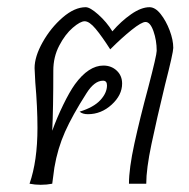

<svg xmlns="http://www.w3.org/2000/svg" viewBox="-20 -510 524 533"><path d="M461 -377Q461 -364 438 -274Q415 -179 400.5 -110Q386 -41 386 0H338Q338 -42 353 -111Q368 -180 392 -269Q415 -357 415 -369Q415 -398 406 -423.5Q397 -449 384 -449Q373 -449 345.5 -427Q318 -405 286 -373Q263 -409 245.5 -430Q228 -451 215 -451Q203 -451 182 -433Q161 -415 144.5 -383.5Q128 -352 128 -314Q128 -209 125 -147Q138 -183 155.5 -219Q173 -255 188 -276Q226 -328 267 -328Q289 -328 304 -314Q319 -300 319 -278Q319 -246 290 -219.5Q261 -193 224 -193Q209 -193 201 -200Q240 -212 258.5 -232Q277 -252 277 -273Q277 -286 266 -286Q242 -286 220 -251Q181 -190 160.5 -144Q140 -98 131 -45L125 0Q110 3 93 3Q77 3 62 0Q84 -63 84 -155Q84 -213 78 -281L76 -321Q76 -353 98.5 -393Q121 -433 154 -461.5Q187 -490 218 -490Q230 -490 253 -469.5Q276 -449 292 -423Q316 -451 344 -470.5Q372 -490 395 -490Q411 -490 426 -471Q441 -452 451 -425.5Q461 -399 461 -377Z"/></svg>

Font: Charmonman
Style: Regular
Weight: 400
Designer: Ekaluck Peanpanawate
Foundry: Cadson Demak Co.,Ltd.
Version: Version 1.000; ttfautohint (v1.6)